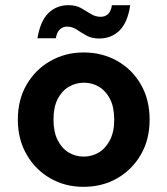

<svg xmlns="http://www.w3.org/2000/svg" viewBox="-20 -711 648 743"><path d="M303 12Q232 12 174.5 -21Q117 -54 83 -113Q49 -172 49 -248Q49 -325 83 -383.5Q117 -442 175 -475Q233 -508 304 -508Q376 -508 434 -475Q492 -442 525.5 -383.5Q559 -325 559 -248Q559 -171 525 -112.5Q491 -54 433.5 -21Q376 12 303 12ZM304 -105Q336 -105 362.5 -121Q389 -137 405.5 -169Q422 -201 422 -248Q422 -296 406 -327.5Q390 -359 363.5 -375Q337 -391 305 -391Q273 -391 246 -375Q219 -359 203 -327.5Q187 -296 187 -248Q187 -201 203 -169Q219 -137 245.5 -121Q272 -105 304 -105ZM364 -562Q335 -562 314.5 -573.5Q294 -585 277 -596.5Q260 -608 239 -608Q223 -608 211.5 -597Q200 -586 196 -563H125Q136 -630 167.5 -660.5Q199 -691 245 -691Q274 -691 294 -679.5Q314 -668 331.5 -657Q349 -646 370 -646Q387 -646 398.5 -657Q410 -668 413 -691H484Q474 -624 442.5 -593Q411 -562 364 -562Z"/></svg>

Font: DM Sans 24pt
Style: Bold
Weight: 700
Designer: Colophon Foundry, Jonny Pinhorn
Foundry: Colophon Foundry
Version: Version 4.004;gftools[0.9.30]